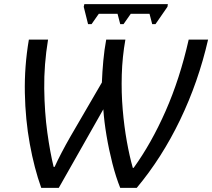

<svg xmlns="http://www.w3.org/2000/svg" viewBox="-20 -906 1029 931"><path d="M180 5Q146 -90 124.5 -208Q103 -326 100.5 -455.5Q98 -585 120 -714H213Q193 -592 194.5 -476.5Q196 -361 209.5 -263.5Q223 -166 240 -97H245Q258 -126 278 -164.5Q298 -203 321 -243L474 -506Q476 -558 481 -612Q486 -666 495 -714H588Q573 -630 570.5 -543.5Q568 -457 575 -375Q582 -293 595 -220.5Q608 -148 624 -92H628Q714 -211 783 -367.5Q852 -524 895 -714H989Q942 -509 853.5 -325Q765 -141 643 5H563Q542 -47 525 -113.5Q508 -180 496.5 -248.5Q485 -317 481 -376L265 5ZM407 -789 386 -873 389 -886H794L792 -873L734 -789H718L705 -839H614L579 -789H563L550 -839H459L424 -789Z"/></svg>

Font: Noto Sans IKEA
Style: Italic
Weight: 400
Italic angle: -12°
Designer: Monotype Design Team
Foundry: Monotype Imaging Inc.
Version: Version 2.001